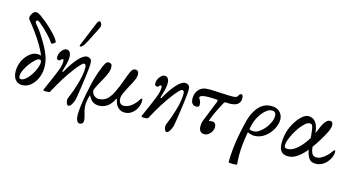

<svg xmlns="http://www.w3.org/2000/svg" viewBox="-101 -1225 3491 1888"><g transform="rotate(15 1645.0 -281.0)"><path d="M139 11Q95 11 69.5 -20.5Q44 -52 44 -107Q44 -148 57.5 -186.5Q71 -225 94.5 -255.5Q118 -286 147 -304.5Q176 -323 207 -323Q225 -323 238.5 -318.5Q252 -314 259 -310L249 -306Q234 -351 201.5 -407Q169 -463 127.5 -521Q86 -579 44 -629Q34 -641 38.5 -661Q43 -681 56 -697Q73 -718 91.5 -717.5Q110 -717 139 -697Q158 -684 189 -659Q220 -634 253 -603Q286 -572 313 -541Q340 -510 351 -485Q353 -481 343.5 -473Q334 -465 323.5 -460.5Q313 -456 310 -460Q285 -499 241 -544.5Q197 -590 148 -630Q138 -638 130 -641Q122 -644 114 -638Q107 -631 110 -622Q113 -613 119 -606Q145 -576 163 -551.5Q181 -527 206 -486Q229 -450 252.5 -407Q276 -364 292 -315Q308 -266 308 -212Q308 -153 285 -102Q262 -51 224 -20Q186 11 139 11ZM113 -42Q134 -42 156 -59Q178 -76 198 -102.5Q218 -129 233 -159.5Q248 -190 255.5 -216.5Q263 -243 260 -260Q257 -277 240 -277Q225 -277 201 -256Q177 -235 152 -202Q127 -169 110 -133.5Q93 -98 93 -69Q93 -42 113 -42Z M631 89Q621 89 613.5 73.5Q606 58 606 39Q606 29 609.5 17Q613 5 622 -14Q630 -31 642 -65Q654 -99 667 -142Q680 -185 688.5 -229.5Q697 -274 697 -312Q697 -327 694.5 -335Q692 -343 687 -346.5Q682 -350 674 -350Q665 -350 645 -329.5Q625 -309 597 -273Q552 -215 509.5 -147Q467 -79 423 3Q421 7 411 9Q401 11 384 11Q355 11 355 2Q355 0 355.5 -1Q356 -2 357 -4L417 -141Q448 -212 460 -249.5Q472 -287 472 -315Q472 -339 462 -339Q454 -339 450 -334Q446 -329 441 -323.5Q436 -318 426 -318Q402 -318 402 -346Q402 -370 413 -391.5Q424 -413 440.5 -427Q457 -441 476 -441Q496 -441 508 -423Q520 -405 520 -375Q520 -344 511 -307.5Q502 -271 487 -221L497 -219Q523 -267 549.5 -305Q576 -343 602 -372Q627 -399 648 -412Q669 -425 685 -425Q697 -425 708 -420.5Q719 -416 726 -408Q732 -402 734 -389Q736 -376 736 -359Q736 -344 732.5 -311.5Q729 -279 724 -238Q719 -197 712.5 -153.5Q706 -110 700.5 -72.5Q695 -35 690.5 -9.5Q686 16 684 21Q671 55 658.5 72Q646 89 631 89ZM593 -503Q591 -503 589.5 -504.5Q588 -506 588 -510Q588 -512 588.5 -514.5Q589 -517 590 -520L686 -754Q700 -792 715 -792Q726 -792 733 -778.5Q740 -765 740 -753Q740 -747 734 -732Q728 -717 711 -685L654 -572Q620 -503 593 -503Z M784 230Q765 230 754.5 208Q744 186 744 148Q744 114 750.5 61Q757 8 770 -61Q781 -117 792 -165.5Q803 -214 817.5 -261Q832 -308 853 -359Q867 -393 878 -409Q889 -425 907 -425Q925 -425 934 -415Q943 -405 943 -380Q943 -370 941 -360Q939 -350 935 -336Q923 -302 903 -265Q883 -228 862.5 -191.5Q842 -155 830 -121Q835 -84 857.5 -68Q880 -52 899 -52Q946 -52 979.5 -78Q1013 -104 1041.5 -161Q1070 -218 1103 -311Q1122 -364 1133.5 -388Q1145 -412 1155 -418.5Q1165 -425 1177 -425Q1197 -425 1205.5 -414Q1214 -403 1214 -380Q1214 -367 1209 -349.5Q1204 -332 1189 -301Q1174 -270 1143 -215Q1127 -184 1116.5 -159Q1106 -134 1106 -114Q1106 -86 1119 -68.5Q1132 -51 1154 -51Q1197 -51 1235 -80.5Q1273 -110 1301 -156Q1308 -166 1313 -166Q1321 -166 1321 -142Q1321 -120 1312.5 -93.5Q1304 -67 1286.5 -43.5Q1269 -20 1243 -4.5Q1217 11 1181 11Q1151 11 1128 -5.5Q1105 -22 1092 -47.5Q1079 -73 1078 -98L1071 -99Q1040 -38 1002 -13.5Q964 11 920 11Q886 11 860 -5Q834 -21 811 -67Q800 -30 796 -5Q792 20 792 38Q792 66 797 88Q802 110 806 122Q812 141 816 160Q820 179 820 191Q820 213 809 221.5Q798 230 784 230Z M1630 89Q1620 89 1612.5 73.5Q1605 58 1605 39Q1605 29 1608.5 17Q1612 5 1621 -14Q1629 -31 1641 -65Q1653 -99 1666 -142Q1679 -185 1687.5 -229.5Q1696 -274 1696 -312Q1696 -327 1693.5 -335Q1691 -343 1686 -346.5Q1681 -350 1673 -350Q1664 -350 1644 -329.5Q1624 -309 1596 -273Q1551 -215 1508.5 -147Q1466 -79 1422 3Q1420 7 1410 9Q1400 11 1383 11Q1354 11 1354 2Q1354 0 1354.5 -1Q1355 -2 1356 -4L1416 -141Q1447 -212 1459 -249.5Q1471 -287 1471 -315Q1471 -339 1461 -339Q1453 -339 1449 -334Q1445 -329 1440 -323.5Q1435 -318 1425 -318Q1401 -318 1401 -346Q1401 -370 1412 -391.5Q1423 -413 1439.5 -427Q1456 -441 1475 -441Q1495 -441 1507 -423Q1519 -405 1519 -375Q1519 -344 1510 -307.5Q1501 -271 1486 -221L1496 -219Q1522 -267 1548.5 -305Q1575 -343 1601 -372Q1626 -399 1647 -412Q1668 -425 1684 -425Q1696 -425 1707 -420.5Q1718 -416 1725 -408Q1731 -402 1733 -389Q1735 -376 1735 -359Q1735 -344 1731.5 -311.5Q1728 -279 1723 -238Q1718 -197 1711.5 -153.5Q1705 -110 1699.5 -72.5Q1694 -35 1689.5 -9.5Q1685 16 1683 21Q1670 55 1657.5 72Q1645 89 1630 89Z M1997 14Q1969 14 1954 -2.5Q1939 -19 1939 -53Q1939 -70 1942 -86Q1945 -102 1951 -116L2034 -324Q2043 -346 2029 -347Q2009 -348 1985.5 -349Q1962 -350 1936 -350Q1902 -350 1878.5 -343Q1855 -336 1855 -323Q1855 -320 1856.5 -316Q1858 -312 1862 -307Q1869 -298 1873.5 -282Q1878 -266 1878 -252Q1878 -239 1870.5 -233.5Q1863 -228 1845 -228Q1822 -228 1807.5 -245.5Q1793 -263 1793 -297Q1793 -338 1811.5 -369Q1830 -400 1864 -415Q1875 -420 1892.5 -422.5Q1910 -425 1932 -425Q1950 -425 1979.5 -423.5Q2009 -422 2049 -420Q2090 -418 2119 -417Q2148 -416 2164 -416Q2189 -416 2202.5 -421Q2216 -426 2220 -436Q2225 -447 2231.5 -453.5Q2238 -460 2244 -460Q2255 -460 2260.5 -452Q2266 -444 2266 -422Q2266 -382 2238.5 -361.5Q2211 -341 2156 -341Q2146 -341 2138 -342Q2130 -343 2120 -343Q2108 -343 2101 -332L2074 -281Q2050 -235 2032 -194.5Q2014 -154 2005 -122Q2012 -125 2022 -126.5Q2032 -128 2042 -128Q2059 -128 2069.5 -114.5Q2080 -101 2080 -81Q2080 -57 2068 -35.5Q2056 -14 2037 0Q2018 14 1997 14Z M2298 217Q2299 143 2306.5 72Q2314 1 2328 -70Q2342 -141 2360 -214Q2375 -272 2402 -320Q2429 -368 2469 -396.5Q2509 -425 2563 -425Q2603 -425 2629 -409.5Q2655 -394 2668 -369.5Q2681 -345 2681 -317Q2681 -284 2666 -246Q2651 -208 2623 -174.5Q2595 -141 2556.5 -119.5Q2518 -98 2471 -98Q2450 -98 2424.5 -107.5Q2399 -117 2376 -134L2400 -158Q2416 -146 2426.5 -142.5Q2437 -139 2457 -139Q2483 -139 2511.5 -158Q2540 -177 2565 -207Q2590 -237 2606 -271.5Q2622 -306 2622 -337Q2622 -362 2611 -373Q2600 -384 2577 -384Q2551 -384 2519.5 -358Q2488 -332 2461 -288.5Q2434 -245 2421 -191Q2396 -85 2385.5 18Q2375 121 2385 217Q2385 221 2372 222.5Q2359 224 2342 224Q2325 224 2311.5 222Q2298 220 2298 217Z M2847 11Q2822 11 2800.5 2Q2779 -7 2766 -32.5Q2753 -58 2753 -107Q2753 -139 2759 -171.5Q2765 -204 2774 -232Q2785 -265 2803.5 -298.5Q2822 -332 2845 -360.5Q2868 -389 2893 -406Q2918 -423 2941 -423Q2988 -423 3014 -389Q3040 -355 3047 -295Q3050 -278 3051 -247Q3052 -216 3053.5 -183.5Q3055 -151 3058 -128Q3065 -82 3080 -66.5Q3095 -51 3120 -51Q3143 -51 3168 -64.5Q3193 -78 3217.5 -101Q3242 -124 3263 -154Q3268 -161 3271.5 -163.5Q3275 -166 3277 -166Q3284 -166 3284 -147Q3284 -123 3272.5 -95.5Q3261 -68 3240 -43.5Q3219 -19 3190 -4Q3161 11 3126 11Q3079 11 3058.5 -20Q3038 -51 3030 -90Q3029 -94 3028.5 -97.5Q3028 -101 3027.5 -105.5Q3027 -110 3027 -116Q3019 -204 3014 -253Q3009 -302 3004 -324.5Q2999 -347 2991.5 -352.5Q2984 -358 2972 -358Q2952 -358 2927.5 -337.5Q2903 -317 2878.5 -284.5Q2854 -252 2834 -215Q2814 -178 2802 -144Q2790 -110 2790 -87Q2790 -71 2797.5 -64.5Q2805 -58 2824 -58Q2865 -58 2910 -93.5Q2955 -129 2998 -191.5Q3041 -254 3073 -335Q3081 -356 3093.5 -379Q3106 -402 3122.5 -417.5Q3139 -433 3158 -433Q3188 -433 3188 -395Q3188 -376 3179.5 -352Q3171 -328 3151 -292Q3121 -237 3085.5 -183.5Q3050 -130 3011.5 -86Q2973 -42 2931.5 -15.5Q2890 11 2847 11Z"/></g></svg>

Font: Junicode VF
Style: Italic
Weight: 400
Italic angle: -11°
Designer: Peter S. Baker
Version: Version 2.209